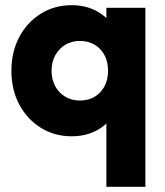

<svg xmlns="http://www.w3.org/2000/svg" viewBox="-20 -516 635 741"><path d="M257 10Q190 10 137.2 -23Q84.5 -56 54.2 -113Q24 -170 24 -242.5Q24 -315.5 54.2 -372.8Q84.5 -430 137.2 -463Q190 -496 257 -496Q306 -496 345.5 -477Q385 -458 409.8 -424.5Q434.5 -391 438 -348V-138Q434.5 -95 410 -61.5Q385.5 -28 345.8 -9Q306 10 257 10ZM288 -128Q337 -128 367 -160.2Q397 -192.5 397 -243Q397 -277 383.5 -302.8Q370 -328.5 345.5 -343.2Q321 -358 288.5 -358Q256.5 -358 232 -343.2Q207.5 -328.5 193.2 -302.5Q179 -276.5 179 -243Q179 -209.5 193 -183.5Q207 -157.5 231.8 -142.8Q256.5 -128 288 -128ZM390.5 205V-125L413.5 -243L390.5 -361V-486H541V205Z"/></svg>

Font: Marine Company Thin
Style: Regular
Weight: 100
Designer: Rodrigo Fuenzalida
Foundry: fragTYPE
Version: Version 1.000